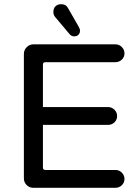

<svg xmlns="http://www.w3.org/2000/svg" viewBox="-20 -894 663 915"><path d="M311.5 -731.4 244.1 -811.5Q234.4 -821.3 234.4 -836.9Q234.4 -854.5 244.6 -864.3Q254.9 -874 271.5 -874Q294.9 -874 304.7 -854.5L354.5 -767.6Q361.3 -755.9 361.3 -748Q361.3 -736.3 354 -728.5Q346.7 -720.7 334 -720.7Q320.3 -720.7 311.5 -731.4ZM93.8 -43.9V-636.7Q93.8 -655.3 106.9 -668.9Q120.1 -682.6 138.7 -682.6H530.3Q547.9 -682.6 560.5 -669.9Q573.2 -657.2 573.2 -639.6Q573.2 -622.1 560.5 -609.9Q547.9 -597.7 530.3 -597.7H196.3Q184.6 -597.7 184.6 -585.9V-383.8H495.1Q512.7 -383.8 525.4 -371.1Q538.1 -358.4 538.1 -340.8Q538.1 -323.2 525.4 -311Q512.7 -298.8 495.1 -298.8H184.6V-95.7Q184.6 -84 196.3 -84H530.3Q547.9 -84 560.5 -71.3Q573.2 -58.6 573.2 -41Q573.2 -23.4 560.5 -11.2Q547.9 1 530.3 1H138.7Q120.1 1 106.9 -12.2Q93.8 -25.4 93.8 -43.9Z"/></svg>

Font: FakePearl
Style: Regular
Weight: 400
Version: Version 1.2